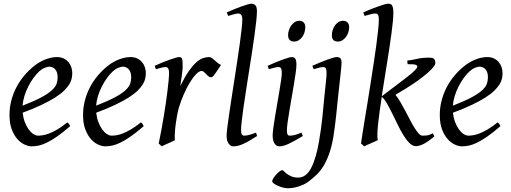

<svg xmlns="http://www.w3.org/2000/svg" viewBox="-20 -762 2732 1026"><path d="M190.9 -381.8Q174.8 -367.2 159.4 -346.2Q144 -325.2 131.6 -300.8Q119.1 -276.4 110.8 -249.8Q102.5 -223.1 100.6 -197.3Q164.6 -222.2 201.9 -242.4Q239.3 -262.7 258.3 -280.8Q277.3 -298.8 282.7 -315.4Q288.1 -332 288.1 -349.1Q288.1 -364.3 284.2 -375.2Q280.3 -386.2 273.9 -392.8Q267.6 -399.4 259.5 -402.6Q251.5 -405.8 243.2 -405.8Q235.4 -405.8 220.2 -400.1Q205.1 -394.5 190.9 -381.8ZM366.2 -371.1Q366.2 -357.4 363 -342.3Q359.9 -327.1 349.9 -311Q339.8 -294.9 322 -277.3Q304.2 -259.8 274.7 -241Q245.1 -222.2 202.6 -201.9Q160.2 -181.6 101.1 -159.7Q104 -132.3 112.5 -109.9Q121.1 -87.4 132.6 -71.3Q144 -55.2 157.5 -46.1Q170.9 -37.1 184.1 -37.1Q194.3 -37.1 209 -39.3Q223.6 -41.5 242.9 -48.8Q262.2 -56.2 286.4 -70.3Q310.5 -84.5 339.8 -107.9Q345.2 -105 349.4 -98.4Q353.5 -91.8 355 -87.9Q314.9 -53.2 284.2 -32Q253.4 -10.7 229.2 0.7Q205.1 12.2 185.8 16.1Q166.5 20 148.9 20Q132.8 20 112.3 11Q91.8 2 73.7 -17.8Q55.7 -37.6 43.2 -69.6Q30.8 -101.6 30.8 -147.9Q30.8 -186 40 -222.9Q49.3 -259.8 66.7 -293.7Q84 -327.6 109.4 -357.9Q134.8 -388.2 167 -413.1Q178.2 -421.9 192.4 -429.9Q206.5 -438 221.9 -444.1Q237.3 -450.2 253.2 -453.6Q269 -457 284.2 -457Q305.2 -457 320.6 -449.5Q335.9 -441.9 346.2 -429.7Q356.4 -417.5 361.3 -402.1Q366.2 -386.7 366.2 -371.1Z M584 -381.8Q567.9 -367.2 552.5 -346.2Q537.1 -325.2 524.7 -300.8Q512.2 -276.4 503.9 -249.8Q495.6 -223.1 493.7 -197.3Q557.6 -222.2 595 -242.4Q632.3 -262.7 651.4 -280.8Q670.4 -298.8 675.8 -315.4Q681.2 -332 681.2 -349.1Q681.2 -364.3 677.2 -375.2Q673.3 -386.2 667 -392.8Q660.6 -399.4 652.6 -402.6Q644.5 -405.8 636.2 -405.8Q628.4 -405.8 613.3 -400.1Q598.1 -394.5 584 -381.8ZM759.3 -371.1Q759.3 -357.4 756.1 -342.3Q752.9 -327.1 742.9 -311Q732.9 -294.9 715.1 -277.3Q697.3 -259.8 667.7 -241Q638.2 -222.2 595.7 -201.9Q553.2 -181.6 494.1 -159.7Q497.1 -132.3 505.6 -109.9Q514.2 -87.4 525.6 -71.3Q537.1 -55.2 550.5 -46.1Q564 -37.1 577.1 -37.1Q587.4 -37.1 602.1 -39.3Q616.7 -41.5 636 -48.8Q655.3 -56.2 679.4 -70.3Q703.6 -84.5 732.9 -107.9Q738.3 -105 742.4 -98.4Q746.6 -91.8 748 -87.9Q708 -53.2 677.2 -32Q646.5 -10.7 622.3 0.7Q598.1 12.2 578.9 16.1Q559.6 20 542 20Q525.9 20 505.4 11Q484.9 2 466.8 -17.8Q448.7 -37.6 436.3 -69.6Q423.8 -101.6 423.8 -147.9Q423.8 -186 433.1 -222.9Q442.4 -259.8 459.7 -293.7Q477.1 -327.6 502.4 -357.9Q527.8 -388.2 560.1 -413.1Q571.3 -421.9 585.4 -429.9Q599.6 -438 615 -444.1Q630.4 -450.2 646.2 -453.6Q662.1 -457 677.2 -457Q698.2 -457 713.6 -449.5Q729 -441.9 739.3 -429.7Q749.5 -417.5 754.4 -402.1Q759.3 -386.7 759.3 -371.1Z M1161.1 -415Q1155.3 -407.2 1148.2 -396Q1141.1 -384.8 1134 -374.3Q1127 -363.8 1120.6 -356.4Q1114.3 -349.1 1109.4 -349.1Q1100.1 -349.1 1093.5 -354.5Q1086.9 -359.9 1081.3 -366Q1075.7 -372.1 1070.1 -377.4Q1064.5 -382.8 1057.1 -382.8Q1044.4 -382.8 1027.6 -365.5Q1010.7 -348.1 993.9 -320.1Q977.1 -292 961.7 -257.1Q946.3 -222.2 936 -187Q930.7 -168.5 926.5 -146.2Q922.4 -124 919.2 -100.6Q916 -77.1 914.6 -54.4Q913.1 -31.7 914.1 -12.2Q907.7 -8.8 898.2 -4.6Q888.7 -0.5 878.7 3.9Q868.7 8.3 859.4 12.5Q850.1 16.6 844.2 20L828.1 4.9Q835.4 -29.8 842.3 -66.9Q849.1 -104 855.2 -140.9Q861.3 -177.7 866.5 -212.9Q871.6 -248 875.2 -278.3Q878.9 -308.6 881.1 -332.5Q883.3 -356.4 883.3 -371.1Q883.3 -382.3 881.6 -388.9Q879.9 -395.5 877.2 -398.7Q874.5 -401.9 870.8 -402.8Q867.2 -403.8 863.3 -403.8Q858.4 -403.8 850.1 -402.1Q841.8 -400.4 833.5 -397.9Q823.7 -395.5 813 -392.1L806.2 -410.2Q826.7 -419.4 847.4 -428Q868.2 -436.5 886.2 -442.9Q904.3 -449.2 917.7 -453.1Q931.2 -457 937 -457Q943.8 -457 947.8 -454.6Q951.7 -452.1 953.4 -446Q955.1 -439.9 955.6 -429Q956.1 -418 956.1 -400.9Q956.1 -395.5 954.6 -382.8Q953.1 -370.1 951.2 -355.2Q949.2 -340.3 947 -325.7Q944.8 -311 943.4 -301.8Q966.8 -350.1 987.8 -380.4Q1008.8 -410.6 1027.6 -427.7Q1046.4 -444.8 1063.5 -450.9Q1080.6 -457 1096.2 -457Q1105 -457 1112.1 -452.1Q1119.1 -447.3 1126.5 -440.4Q1133.8 -433.6 1142.1 -426.5Q1150.4 -419.4 1161.1 -415Z M1354 -35.2Q1330.1 -20 1311.8 -9.5Q1293.5 1 1278.6 7.6Q1263.7 14.2 1251 17.1Q1238.3 20 1226.1 20Q1212.4 20 1201.7 5.4Q1190.9 -9.3 1190.9 -38.1Q1190.9 -50.3 1194.6 -79.6Q1198.2 -108.9 1204.1 -149.4Q1210 -189.9 1217.5 -238.5Q1225.1 -287.1 1232.9 -337.9Q1240.7 -388.7 1248.3 -438.5Q1255.9 -488.3 1261.7 -531.2Q1267.6 -574.2 1271.2 -607.2Q1274.9 -640.1 1274.9 -657.2Q1274.9 -668.5 1272.7 -675Q1270.5 -681.6 1267.1 -684.8Q1263.7 -688 1259 -689Q1254.4 -689.9 1250 -689.9Q1246.1 -689.9 1237.5 -687.7Q1229 -685.5 1220.7 -683.1Q1210.9 -680.2 1199.2 -676.8L1191.9 -695.8Q1212.4 -705.1 1233.2 -713.4Q1253.9 -721.7 1271.7 -728Q1289.6 -734.4 1303.2 -738.3Q1316.9 -742.2 1323.2 -742.2Q1336.9 -742.2 1345 -733.4Q1353 -724.6 1353 -702.1Q1353 -683.1 1349.4 -649.4Q1345.7 -615.7 1339.8 -572.5Q1334 -529.3 1326.2 -479.7Q1318.4 -430.2 1310.5 -379.4Q1302.7 -328.6 1294.9 -279.5Q1287.1 -230.5 1281.2 -188.5Q1275.4 -146.5 1271.7 -114.5Q1268.1 -82.5 1268.1 -65.9Q1268.1 -49.3 1272.7 -43.2Q1277.3 -37.1 1285.2 -37.1Q1296.4 -37.1 1311.3 -41Q1326.2 -44.9 1348.1 -53.2Z M1598.1 -35.2Q1575.2 -21.5 1556.9 -11.2Q1538.6 -1 1523.4 6.1Q1508.3 13.2 1496.1 16.6Q1483.9 20 1473.1 20Q1456.5 20 1446.8 4.6Q1437 -10.7 1437 -37.1Q1437 -51.8 1440.7 -78.9Q1444.3 -106 1449.7 -138.9Q1455.1 -171.9 1461.4 -207.8Q1467.8 -243.7 1473.1 -276.1Q1478.5 -308.6 1482.2 -333.7Q1485.8 -358.9 1485.8 -371.1Q1485.8 -382.3 1484.4 -388.9Q1482.9 -395.5 1480.5 -398.7Q1478 -401.9 1474.1 -402.8Q1470.2 -403.8 1465.8 -403.8Q1461.9 -403.8 1453.9 -402.1Q1445.8 -400.4 1437.5 -397.9Q1428.2 -395.5 1417 -392.1L1410.2 -410.2Q1430.7 -419.4 1450.9 -428Q1471.2 -436.5 1488.8 -442.9Q1506.3 -449.2 1519.5 -453.1Q1532.7 -457 1539.1 -457Q1552.7 -457 1558.3 -447.8Q1564 -438.5 1564 -416Q1564 -401.9 1560.3 -374.3Q1556.6 -346.7 1550.8 -312.5Q1544.9 -278.3 1538.6 -241Q1532.2 -203.6 1526.4 -169.4Q1520.5 -135.3 1516.8 -107.7Q1513.2 -80.1 1513.2 -65.9Q1513.2 -50.8 1516.4 -43.9Q1519.5 -37.1 1527.8 -37.1Q1543 -37.1 1556.9 -41Q1570.8 -44.9 1590.8 -53.2ZM1611.3 -616.2Q1611.3 -602.5 1607.2 -589.1Q1603 -575.7 1595.2 -564.7Q1587.4 -553.7 1576.2 -546.9Q1564.9 -540 1551.3 -540Q1536.1 -540 1527.8 -548.8Q1519.5 -557.6 1519.5 -574.2Q1519.5 -587.4 1523.9 -600.8Q1528.3 -614.3 1536.1 -625.5Q1543.9 -636.7 1554.9 -643.8Q1565.9 -650.9 1579.6 -650.9Q1594.7 -650.9 1603 -641.8Q1611.3 -632.8 1611.3 -616.2Z M1805.2 -424.8Q1805.2 -419.4 1804 -406Q1802.7 -392.6 1800.8 -374.5Q1798.8 -356.4 1796.6 -335.7Q1794.4 -314.9 1792.2 -295.2Q1790 -275.4 1788.1 -258.5Q1786.1 -241.7 1785.2 -231Q1783.2 -213.9 1781.2 -192.1Q1779.3 -170.4 1776.4 -145Q1773.4 -119.6 1770 -91.1Q1766.6 -62.5 1761.7 -32.2Q1752 24.9 1737.5 63.7Q1723.1 102.5 1706.1 129.2Q1689 155.8 1669.7 173.6Q1650.4 191.4 1630.4 207Q1617.2 217.3 1601.6 224.4Q1585.9 231.4 1570.8 235.8Q1555.7 240.2 1542.5 242.2Q1529.3 244.1 1520.5 244.1Q1506.8 244.1 1491.7 240.2Q1476.6 236.3 1463.9 230.5Q1451.2 224.6 1442.9 218.3Q1434.6 211.9 1434.6 207Q1434.6 200.7 1440.9 190.4Q1447.3 180.2 1456.1 170.7Q1464.8 161.1 1473.9 154.1Q1482.9 147 1487.8 147Q1491.7 147 1497.6 153.3Q1503.4 159.7 1513.2 167Q1522.9 174.3 1537.6 180.7Q1552.2 187 1573.7 187Q1615.2 187 1642.1 136.7Q1668.9 86.4 1684.6 -5.4Q1690.9 -41.5 1695.3 -74.2Q1699.7 -106.9 1702.6 -134.8Q1705.6 -162.6 1707.5 -184.3Q1709.5 -206.1 1710.9 -220.2Q1711.4 -228 1712.9 -241Q1714.4 -253.9 1715.8 -268.8Q1717.3 -283.7 1719 -299.6Q1720.7 -315.4 1722.2 -329.6Q1723.6 -343.8 1724.4 -354.7Q1725.1 -365.7 1725.1 -371.1Q1725.1 -382.3 1723.6 -388.9Q1722.2 -395.5 1719.5 -398.7Q1716.8 -401.9 1713.1 -402.8Q1709.5 -403.8 1705.1 -403.8Q1700.7 -403.8 1692.6 -402.1Q1684.6 -400.4 1676.3 -397.9Q1667 -395.5 1656.2 -392.1L1648.9 -410.2Q1669.4 -419.4 1689.9 -428Q1710.4 -436.5 1728 -442.9Q1745.6 -449.2 1758.8 -453.1Q1772 -457 1777.8 -457Q1791.5 -457 1798.3 -451.2Q1805.2 -445.3 1805.2 -424.8ZM1845.7 -616.2Q1845.7 -602.5 1841.3 -589.1Q1836.9 -575.7 1828.9 -564.7Q1820.8 -553.7 1809.6 -546.9Q1798.3 -540 1784.7 -540Q1753.4 -540 1753.4 -574.2Q1753.4 -587.4 1757.6 -600.8Q1761.7 -614.3 1769.5 -625.5Q1777.3 -636.7 1788.3 -643.8Q1799.3 -650.9 1813.5 -650.9Q1828.6 -650.9 1837.2 -641.8Q1845.7 -632.8 1845.7 -616.2Z M2082 -691.9Q2082 -672.9 2079.1 -644.3Q2076.2 -615.7 2071.5 -580.1Q2066.9 -544.4 2060.5 -503.7Q2054.2 -462.9 2047.4 -419.9Q2040.5 -377 2033.4 -333Q2026.4 -289.1 2020 -247.6L2125 -327.1Q2158.7 -352.5 2180.2 -370.6Q2201.7 -388.7 2207.8 -399.7Q2213.9 -410.6 2202.4 -415.3Q2190.9 -419.9 2158.2 -418.9L2156.2 -438Q2185.1 -441.9 2211.7 -448Q2238.3 -454.1 2269 -454.1Q2292.5 -454.1 2299.3 -447.3Q2306.2 -440.4 2306.2 -423.8Q2306.2 -416.5 2295.7 -403.3Q2285.2 -390.1 2264.9 -372.3Q2244.6 -354.5 2215.8 -333.5Q2187 -312.5 2150.4 -290L2093.3 -255.4Q2106 -239.7 2119.1 -217.5Q2132.3 -195.3 2145 -171.1Q2157.7 -147 2170.2 -123Q2182.6 -99.1 2194.3 -80.1Q2206.1 -61 2216.8 -49.1Q2227.5 -37.1 2237.3 -37.1Q2248.5 -37.1 2261.5 -38.3Q2274.4 -39.6 2293 -49.8L2301.3 -33.2Q2269 -5.9 2244.9 6.6Q2220.7 19 2202.1 19Q2184.6 19 2168 2.4Q2151.4 -14.2 2135.5 -40Q2119.6 -65.9 2104.5 -97.2Q2089.4 -128.4 2075 -157.7Q2060.5 -187 2046.9 -210.7Q2033.2 -234.4 2020 -244.6Q2013.7 -203.1 2008.5 -165.5Q2003.4 -127.9 2000.2 -97.4Q1997.1 -66.9 1996.6 -45.2Q1996.1 -23.4 1999 -13.2Q1992.2 -9.8 1982.2 -5.4Q1972.2 -1 1961.9 3.7Q1951.7 8.3 1941.9 12.5Q1932.1 16.6 1926.3 20L1909.2 4.9Q1911.1 -9.3 1916 -41.3Q1920.9 -73.2 1928 -116.5Q1935.1 -159.7 1943.6 -211.4Q1952.1 -263.2 1960.4 -316.9Q1968.8 -370.6 1976.8 -423.3Q1984.9 -476.1 1991 -521.5Q1997.1 -566.9 2000.7 -602.1Q2004.4 -637.2 2004.4 -655.8Q2004.4 -668 2002.9 -674.8Q2001.5 -681.6 1998.5 -685.1Q1995.6 -688.5 1991.2 -689.2Q1986.8 -689.9 1981 -689.9Q1977.1 -689.9 1968.3 -687.7Q1959.5 -685.5 1950.7 -683.1Q1940.4 -680.2 1928.2 -676.8L1921.4 -695.8Q1941.9 -705.1 1962.9 -713.4Q1983.9 -721.7 2002 -728Q2020 -734.4 2033.7 -738.3Q2047.4 -742.2 2053.2 -742.2Q2060.1 -742.2 2065.4 -740.7Q2070.8 -739.3 2074.5 -734.1Q2078.1 -729 2080.1 -719Q2082 -709 2082 -691.9Z M2490.2 -381.8Q2474.1 -367.2 2458.7 -346.2Q2443.4 -325.2 2430.9 -300.8Q2418.5 -276.4 2410.2 -249.8Q2401.9 -223.1 2399.9 -197.3Q2463.9 -222.2 2501.2 -242.4Q2538.6 -262.7 2557.6 -280.8Q2576.7 -298.8 2582 -315.4Q2587.4 -332 2587.4 -349.1Q2587.4 -364.3 2583.5 -375.2Q2579.6 -386.2 2573.2 -392.8Q2566.9 -399.4 2558.8 -402.6Q2550.8 -405.8 2542.5 -405.8Q2534.7 -405.8 2519.5 -400.1Q2504.4 -394.5 2490.2 -381.8ZM2665.5 -371.1Q2665.5 -357.4 2662.4 -342.3Q2659.2 -327.1 2649.2 -311Q2639.2 -294.9 2621.3 -277.3Q2603.5 -259.8 2574 -241Q2544.4 -222.2 2502 -201.9Q2459.5 -181.6 2400.4 -159.7Q2403.3 -132.3 2411.9 -109.9Q2420.4 -87.4 2431.9 -71.3Q2443.4 -55.2 2456.8 -46.1Q2470.2 -37.1 2483.4 -37.1Q2493.7 -37.1 2508.3 -39.3Q2522.9 -41.5 2542.2 -48.8Q2561.5 -56.2 2585.7 -70.3Q2609.9 -84.5 2639.2 -107.9Q2644.5 -105 2648.7 -98.4Q2652.8 -91.8 2654.3 -87.9Q2614.3 -53.2 2583.5 -32Q2552.7 -10.7 2528.6 0.7Q2504.4 12.2 2485.1 16.1Q2465.8 20 2448.2 20Q2432.1 20 2411.6 11Q2391.1 2 2373 -17.8Q2355 -37.6 2342.5 -69.6Q2330.1 -101.6 2330.1 -147.9Q2330.1 -186 2339.4 -222.9Q2348.6 -259.8 2366 -293.7Q2383.3 -327.6 2408.7 -357.9Q2434.1 -388.2 2466.3 -413.1Q2477.5 -421.9 2491.7 -429.9Q2505.9 -438 2521.2 -444.1Q2536.6 -450.2 2552.5 -453.6Q2568.4 -457 2583.5 -457Q2604.5 -457 2619.9 -449.5Q2635.3 -441.9 2645.5 -429.7Q2655.8 -417.5 2660.6 -402.1Q2665.5 -386.7 2665.5 -371.1Z"/></svg>

Font: Gentium Plus Cyr
Style: Italic
Weight: 400
Italic angle: -8°
Designer: J. Victor Gaultney, Annie Olsen, Iska Routamaa, Becca Hirsbrunner
Foundry: SIL International
Version: Version 5.000